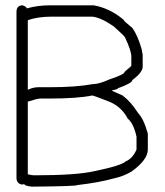

<svg xmlns="http://www.w3.org/2000/svg" viewBox="-20 -715 626 728"><path d="M65.9 -694.8Q81.5 -689 81.5 -683.1Q123 -694.8 167.5 -694.8H335.4Q396 -684.1 448.7 -640.1Q448.7 -635.7 481.9 -608.9Q501.5 -582 517.1 -528.8Q521 -509.8 521 -507.3V-462.4Q521 -440.4 481.9 -411.6Q481.9 -399.9 427.2 -380.4Q427.2 -376 403.8 -372.6Q404.3 -370.1 444.8 -353Q476.6 -329.1 503.4 -286.6Q524.9 -264.6 540.5 -208.5V-147.9Q540.5 -108.9 478 -64Q445.3 -45.4 411.6 -38.6Q356.4 -22.9 272.9 -13.2Q272.9 -8.8 101.1 -7.3Q73.7 -9.8 71.8 -17.1Q64.9 -15.1 64 -15.1Q42.5 -18.6 42.5 -40.5V-669.4Q42.5 -694.8 65.9 -694.8ZM85.4 -638.2V-374.5Q106.4 -384.3 124.5 -384.3H167.5Q268.6 -384.3 331.5 -396Q355.5 -396 394 -413.6Q452.6 -432.6 452.6 -442.9Q478 -463.9 478 -466.3V-499.5Q478 -522.9 454.6 -571.8Q454.6 -576.2 411.6 -614.7Q362.3 -648.9 329.6 -651.9H177.2Q122.1 -651.9 85.4 -638.2ZM161.6 -341.3H132.3Q121.6 -341.3 85.4 -329.6V-54.2Q101.1 -50.3 108.9 -50.3Q270.5 -50.3 337.4 -65.9Q439.9 -86.9 456.5 -103Q482.9 -113.8 497.6 -147.9V-196.8Q486.3 -247.6 464.4 -265.1Q440.9 -310.5 394 -329.6Q334.5 -353 329.6 -353Q275.9 -341.3 161.6 -341.3Z"/></svg>

Font: CEF Fonts CJK
Style: Regular
Weight: 400
Designer: PartyBoss (派对大魔王)
Version: Release 2.25